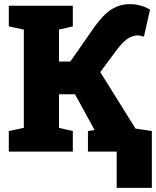

<svg xmlns="http://www.w3.org/2000/svg" viewBox="-20 -739 760 936"><path d="M22.9 0V-100.1L96.2 -115.7V-594.7L22.9 -610.4V-710.9H335V-610.4L267.6 -594.7V-439H322.8L439.5 -606.4Q483.9 -668.9 524.2 -693.8Q564.5 -718.8 612.3 -718.8Q642.1 -718.8 667.7 -711.2Q693.4 -703.6 711.4 -691.9L681.6 -560.5Q664.1 -566.4 650.4 -566.4Q630.9 -566.4 607.7 -553.7Q584.5 -541 554.2 -502.4L468.8 -387.7L640.6 -112.3L720.2 -100.1V0H408.7V-100.1L440.9 -105.5L440.4 -106.4L345.7 -279.3H267.6V-115.7L335 -100.1V0ZM548.8 176.8V-95.7H720.2V176.8Z"/></svg>

Font: Roboto Slab Black
Style: Regular
Weight: 900
Designer: Google
Version: Version 2.000; ttfautohint (v1.8.1.43-b0c9)